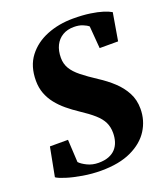

<svg xmlns="http://www.w3.org/2000/svg" viewBox="-140 -852 839 963"><g transform="rotate(-20 280.0 -371.0)"><path d="M234.5 11.5Q186 11.5 137.2 3.2Q88.5 -5 52.5 -16.5Q16.5 -28 4.5 -37L34 -191H130.5L137 -70Q150 -56 176.8 -43Q203.5 -30 236 -30Q268 -30 290.5 -38.8Q313 -47.5 327.2 -63.2Q341.5 -79 348.2 -100.2Q355 -121.5 355 -146.5Q355 -178.5 343 -203.2Q331 -228 304 -252Q277 -276 232 -305.5Q201 -326 173.5 -348.8Q146 -371.5 125 -398Q104 -424.5 92.2 -455.8Q80.5 -487 80.5 -524Q80.5 -601.5 119.2 -652.2Q158 -703 221.8 -728.5Q285.5 -754 361.5 -754Q413 -754 452.2 -748.2Q491.5 -742.5 518.5 -733.8Q545.5 -725 560.5 -716L535.5 -569H437L427.5 -688Q416.5 -697.5 397 -705.2Q377.5 -713 351 -713Q316 -713 290.5 -697.8Q265 -682.5 251.2 -654.8Q237.5 -627 237.5 -589Q237.5 -557.5 252.5 -532Q267.5 -506.5 298.8 -481.5Q330 -456.5 377.5 -425.5Q418 -399.5 451.5 -368.5Q485 -337.5 505.2 -299.5Q525.5 -261.5 525.5 -213.5Q525.5 -151.5 493.2 -100.5Q461 -49.5 396.2 -19Q331.5 11.5 234.5 11.5Z"/></g></svg>

Font: Merriweather 96pt Black
Style: Italic
Weight: 900
Italic angle: -7.8°
Version: Version 2.101